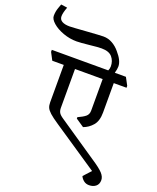

<svg xmlns="http://www.w3.org/2000/svg" viewBox="-311 -1109 1165 1429"><g transform="rotate(20 271.5 -394.5)"><path d="M-31 -984Q-49 -937 -49 -910Q-49 -884 -27 -871.5Q-5 -859 33 -859Q52 -859 160 -867Q272 -875 297 -875Q335 -875 368.5 -856Q402 -837 427 -806Q477 -749 477 -703Q477 -682 468 -650H556L588 -590V-575H487V-342Q487 -275 456.5 -239.5Q426 -204 384 -189L319 -233V-244Q359 -262 379 -278.5Q399 -295 399 -325V-575H180V-268Q180 -245 188.5 -230Q197 -215 224 -197L529 10Q599 56 623 82.5Q647 109 647 136Q647 168 626 185Q605 202 573 202Q548 202 530.5 188Q513 174 505 156V154L559 95L199 -147Q151 -179 128.5 -199.5Q106 -220 98.5 -237Q91 -254 91 -279V-575H0L-31 -634V-650H416Q424 -666 424 -684Q424 -727 398.5 -757Q373 -787 314 -787Q285 -787 224 -780Q150 -772 120 -772Q65 -772 13 -791Q-39 -810 -71.5 -838.5Q-104 -867 -104 -893Q-104 -927 -93 -957.5Q-82 -988 -81 -991Z"/></g></svg>

Font: Martel DemiBold
Style: Regular
Weight: 600
Designer: Dan Reynolds
Foundry: Dan Reynolds
Version: Version 1.001; ttfautohint (v1.1) -l 5 -r 5 -G 72 -x 0 -D la